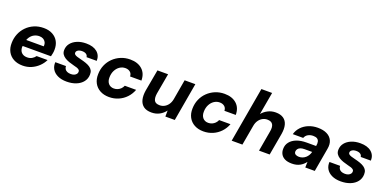

<svg xmlns="http://www.w3.org/2000/svg" viewBox="-8 -1532 4744 2356"><g transform="rotate(20 2363.5 -354.0)"><path d="M266 12Q198 12 148 -15Q98 -42 71.5 -91Q45 -140 47 -206Q48 -268 70.5 -323Q93 -378 134.5 -420.5Q176 -463 232.5 -487Q289 -511 357 -511Q424 -511 472.5 -484.5Q521 -458 546 -412Q571 -366 570 -305Q570 -282 565.5 -258Q561 -234 556 -215H146L161 -299H431Q434 -331 422.5 -353Q411 -375 389.5 -386.5Q368 -398 339 -398Q305 -398 274.5 -383Q244 -368 222 -337Q200 -306 192 -259L187 -230Q181 -193 190 -164Q199 -135 223.5 -118.5Q248 -102 285 -102Q320 -102 346.5 -117.5Q373 -133 390 -157H533Q510 -109 469.5 -70.5Q429 -32 377.5 -10Q326 12 266 12Z M841 12Q771 12 722.5 -11.5Q674 -35 650.5 -75Q627 -115 631 -165H770Q770 -144 780 -127.5Q790 -111 810 -102Q830 -93 858 -93Q884 -93 902 -101Q920 -109 930 -122Q940 -135 940 -151Q941 -167 930.5 -176.5Q920 -186 901 -193Q882 -200 857 -205Q824 -213 792 -224Q760 -235 735 -251Q710 -267 695.5 -289.5Q681 -312 682 -344Q683 -393 712.5 -430.5Q742 -468 793.5 -489.5Q845 -511 911 -511Q1003 -511 1054 -468.5Q1105 -426 1103 -354H970Q968 -378 948 -391.5Q928 -405 895 -405Q862 -405 841 -391.5Q820 -378 820 -357Q819 -344 830.5 -334.5Q842 -325 863 -318.5Q884 -312 913 -305Q951 -296 982.5 -285Q1014 -274 1037 -258.5Q1060 -243 1072 -221Q1084 -199 1083 -167Q1082 -113 1050.5 -72.5Q1019 -32 964.5 -10Q910 12 841 12Z M1395 12Q1327 12 1276.5 -15.5Q1226 -43 1199.5 -92.5Q1173 -142 1175 -207Q1176 -271 1199.5 -326Q1223 -381 1265.5 -422.5Q1308 -464 1364 -487.5Q1420 -511 1486 -511Q1584 -511 1642.5 -459Q1701 -407 1701 -314H1553Q1552 -351 1527.5 -371Q1503 -391 1465 -391Q1425 -391 1392 -368.5Q1359 -346 1339.5 -307.5Q1320 -269 1319 -220Q1318 -194 1324.5 -173Q1331 -152 1343.5 -137.5Q1356 -123 1374 -115Q1392 -107 1415 -107Q1441 -107 1463.5 -116.5Q1486 -126 1503.5 -143.5Q1521 -161 1531 -185H1679Q1657 -126 1615 -81.5Q1573 -37 1516.5 -12.5Q1460 12 1395 12Z M1949 12Q1883 12 1845 -16.5Q1807 -45 1794 -96.5Q1781 -148 1792 -217L1843 -499H1982L1934 -230Q1925 -171 1942 -138.5Q1959 -106 2014 -106Q2047 -106 2075.5 -121.5Q2104 -137 2124 -165.5Q2144 -194 2152 -235L2198 -499H2338L2251 0H2128L2129 -79Q2099 -38 2053 -13Q2007 12 1949 12Z M2627 12Q2559 12 2508.5 -15.5Q2458 -43 2431.5 -92.5Q2405 -142 2407 -207Q2408 -271 2431.5 -326Q2455 -381 2497.5 -422.5Q2540 -464 2596 -487.5Q2652 -511 2718 -511Q2816 -511 2874.5 -459Q2933 -407 2933 -314H2785Q2784 -351 2759.5 -371Q2735 -391 2697 -391Q2657 -391 2624 -368.5Q2591 -346 2571.5 -307.5Q2552 -269 2551 -220Q2550 -194 2556.5 -173Q2563 -152 2575.5 -137.5Q2588 -123 2606 -115Q2624 -107 2647 -107Q2673 -107 2695.5 -116.5Q2718 -126 2735.5 -143.5Q2753 -161 2763 -185H2911Q2889 -126 2847 -81.5Q2805 -37 2748.5 -12.5Q2692 12 2627 12Z M2994 0 3120 -720H3260L3208 -426Q3239 -464 3285 -487.5Q3331 -511 3386 -511Q3448 -511 3487 -484.5Q3526 -458 3539.5 -407Q3553 -356 3540 -282L3490 0H3351L3398 -269Q3409 -328 3390 -360.5Q3371 -393 3317 -393Q3284 -393 3255.5 -377Q3227 -361 3207 -331.5Q3187 -302 3180 -260L3134 0Z M3783 12Q3726 12 3690.5 -5.5Q3655 -23 3638 -53.5Q3621 -84 3622 -122Q3622 -174 3652.5 -212.5Q3683 -251 3737.5 -272Q3792 -293 3867 -293H3990Q3997 -329 3991 -352Q3985 -375 3966.5 -386.5Q3948 -398 3915 -398Q3878 -398 3848.5 -381.5Q3819 -365 3807 -332H3671Q3686 -386 3723.5 -426Q3761 -466 3815.5 -488.5Q3870 -511 3935 -511Q4006 -511 4054.5 -487Q4103 -463 4124 -417.5Q4145 -372 4133 -308L4079 0H3955L3957 -74Q3943 -55 3925 -39Q3907 -23 3885.5 -11.5Q3864 0 3838.5 6Q3813 12 3783 12ZM3836 -96Q3861 -96 3883 -104.5Q3905 -113 3922.5 -128.5Q3940 -144 3951.5 -164Q3963 -184 3969 -207V-208H3868Q3839 -208 3818 -200Q3797 -192 3785.5 -177Q3774 -162 3773 -142Q3773 -119 3790.5 -107.5Q3808 -96 3836 -96Z M4421 12Q4351 12 4302.5 -11.5Q4254 -35 4230.5 -75Q4207 -115 4211 -165H4350Q4350 -144 4360 -127.5Q4370 -111 4390 -102Q4410 -93 4438 -93Q4464 -93 4482 -101Q4500 -109 4510 -122Q4520 -135 4520 -151Q4521 -167 4510.5 -176.5Q4500 -186 4481 -193Q4462 -200 4437 -205Q4404 -213 4372 -224Q4340 -235 4315 -251Q4290 -267 4275.5 -289.5Q4261 -312 4262 -344Q4263 -393 4292.5 -430.5Q4322 -468 4373.5 -489.5Q4425 -511 4491 -511Q4583 -511 4634 -468.5Q4685 -426 4683 -354H4550Q4548 -378 4528 -391.5Q4508 -405 4475 -405Q4442 -405 4421 -391.5Q4400 -378 4400 -357Q4399 -344 4410.5 -334.5Q4422 -325 4443 -318.5Q4464 -312 4493 -305Q4531 -296 4562.5 -285Q4594 -274 4617 -258.5Q4640 -243 4652 -221Q4664 -199 4663 -167Q4662 -113 4630.5 -72.5Q4599 -32 4544.5 -10Q4490 12 4421 12Z"/></g></svg>

Font: DM Sans 20pt ExtraBold
Style: Italic
Weight: 800
Italic angle: -10°
Version: Version 4.004;gftools[0.9.30]